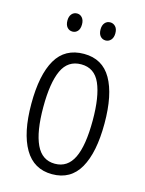

<svg xmlns="http://www.w3.org/2000/svg" viewBox="-110 -774 644 851"><g transform="rotate(15 212.0 -348.5)"><path d="M380 -267Q380 -134 339 -62Q298 10 213 10Q129 10 86.5 -62.5Q44 -135 44 -268Q44 -401 85 -471.5Q126 -542 213 -542Q298 -542 339 -470.5Q380 -399 380 -267ZM99 -268Q99 -155 126.5 -96.5Q154 -38 213 -38Q271 -38 298.5 -94.5Q326 -151 326 -267Q326 -376 300 -435Q274 -494 213 -494Q152 -494 125.5 -436.5Q99 -379 99 -268ZM103 -666Q103 -685 112.5 -696Q122 -707 137 -707Q151 -707 160.5 -696Q170 -685 170 -666Q170 -645 160.5 -634.5Q151 -624 137 -624Q122 -624 112.5 -635Q103 -646 103 -666ZM255 -666Q255 -685 264.5 -696Q274 -707 289 -707Q303 -707 313 -696.5Q323 -686 323 -666Q323 -646 313 -635Q303 -624 289 -624Q274 -624 264.5 -635Q255 -646 255 -666Z"/></g></svg>

Font: Noto Sans Myanmar ExtraCondensed Light
Style: Regular
Weight: 300
Width: 2
Designer: Monotype Design Team
Foundry: Monotype Imaging Inc.
Version: Version 2.107; ttfautohint (v1.8.4.7-5d5b)